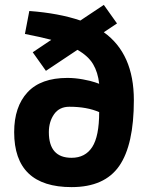

<svg xmlns="http://www.w3.org/2000/svg" viewBox="-20 -757 607 786"><path d="M168 -467 114 -543 190 -594Q144 -606 82 -618L100 -712Q221 -703 309 -673L405 -737L459 -661L405 -625Q528 -537 528 -347Q528 -164 468 -77.5Q408 9 273 9Q38 9 38 -216Q38 -320 92.5 -379Q147 -438 256 -438Q287 -438 319.5 -432Q352 -426 369 -420L386 -414Q381 -461 361 -494.5Q341 -528 297 -553ZM264 -320Q223 -320 201.5 -289.5Q180 -259 180 -216Q180 -111 273 -111Q329 -111 357.5 -155Q386 -199 386 -298Q336 -320 264 -320Z"/></svg>

Font: TitilliumText
Style: ExtraBold
Weight: 800
Designer: Accademia di Belle Arti di Urbino and others
Foundry: Accademia di Belle Arti di Urbino and others.
Version: Version 60.001